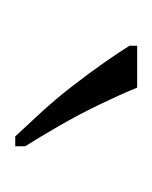

<svg xmlns="http://www.w3.org/2000/svg" viewBox="6 -812 200 252"><g transform="rotate(90 106.0 -686.0)"><path d="M159 -606Q146 -620 128 -639.5Q110 -659 93 -681Q76 -703 62 -723Q48 -743 40 -756V-766H95Q104 -744 117 -717Q130 -690 145 -664Q160 -638 172 -619V-606Z"/></g></svg>

Font: Noto Serif Khmer Condensed ExtraLight
Style: Regular
Weight: 250
Width: 3
Designer: Danh Hong and the Monotype Design Team
Foundry: Monotype Imaging Inc.
Version: Version 2.004